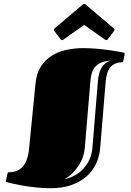

<svg xmlns="http://www.w3.org/2000/svg" viewBox="-20 -971 687 1010"><path d="M167 -533.2Q172.4 -586.4 195.8 -622.1Q219.2 -657.7 253.9 -679Q288.6 -700.2 331.1 -709Q373.5 -717.8 417 -717.8Q452.6 -717.8 486.8 -714.8Q521 -711.9 549.8 -708Q578.6 -704.1 599.6 -700.2Q620.6 -696.3 630.4 -694.3Q636.2 -692.9 636.2 -689Q636.2 -688 635.3 -683.1L627.9 -647.9Q627 -644.5 625.2 -643.8Q623.5 -643.1 622.1 -643.1Q600.6 -643.1 585 -635.7Q569.3 -628.4 559.1 -615.2Q548.8 -602.1 543.5 -584Q538.1 -565.9 536.1 -544.9L506.8 -189.9Q502.9 -147 484.9 -108.9Q466.8 -70.8 434.6 -42.5Q402.3 -14.2 355.5 2.4Q308.6 19 248 19Q207.5 19 169.9 15.1Q132.3 11.2 101.6 5.9Q70.8 0.5 48.6 -4.6Q26.4 -9.8 16.6 -12.2Q10.7 -13.7 10.7 -17.6Q10.7 -18.1 11.7 -22.9L20 -60.1Q21 -63.5 22.7 -64.2Q24.4 -64.9 25.9 -64.9Q47.4 -64.9 65.7 -71.3Q84 -77.6 97.7 -92.3Q111.3 -106.9 120.4 -130.4Q129.4 -153.8 132.8 -188ZM317.9 -27.3Q355 -36.1 382.1 -53.5Q409.2 -70.8 427 -93.3Q444.8 -115.7 454.3 -140.9Q463.9 -166 465.8 -189.9L495.1 -544.9Q496.6 -564.5 501.2 -582Q505.9 -599.6 513.9 -613.8Q522 -627.9 534.4 -637.9Q546.9 -647.9 564 -651.9Q529.3 -650.4 508.5 -640.1Q487.8 -629.9 476.6 -614.5Q465.3 -599.1 461.2 -580.6Q457 -562 455.6 -544.9L425.8 -189.9Q423.8 -167.5 415.8 -144.3Q407.7 -121.1 393.8 -99.9Q379.9 -78.6 360.8 -59.8Q341.8 -41 317.9 -27.3ZM422.9 -839.8 313.5 -762.7Q311.5 -761.7 310.1 -760.7Q308.6 -759.8 307.1 -759.8Q302.2 -759.8 298.8 -764.6L266.1 -807.6Q263.2 -811 263.2 -814.5Q263.2 -817.9 267.6 -821.8L416 -947.8Q417.5 -948.7 418.9 -949.7Q420.4 -950.7 422.9 -950.7Q425.3 -950.7 426.8 -949.7Q428.2 -948.7 429.7 -947.8L578.1 -821.8Q582.5 -817.9 582.5 -814.5Q582.5 -811 579.6 -807.6L546.9 -764.6Q543 -759.8 538.6 -759.8Q537.1 -759.8 535.6 -760.7Q534.2 -761.7 532.2 -762.7Z"/></svg>

Font: Fascinate Inline
Style: Regular
Weight: 900
Designer: Astigmatic (AOETI)
Foundry: Astigmatic (AOETI)
Version: Version 1.000